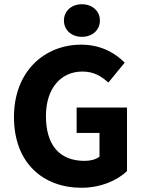

<svg xmlns="http://www.w3.org/2000/svg" viewBox="-20 -875 678 907"><path d="M365 12C456 12 535 -23 580 -67V-367H342V-247H450V-135C434 -122 407 -115 380 -115C258 -115 197 -193 197 -327C197 -458 268 -537 369 -537C425 -537 459 -514 492 -485L569 -579C526 -623 458 -664 364 -664C190 -664 46 -538 46 -322C46 -103 186 12 365 12ZM367 -701C416 -701 452 -733 452 -778C452 -823 416 -855 367 -855C318 -855 282 -823 282 -778C282 -733 318 -701 367 -701Z"/></svg>

Font: Giro Sans Regular
Style: Bold
Weight: 700
Designer: Paul D. Hunt
Foundry: Adobe Systems Incorporated
Version: Version 1.000;PS 1.0;hotconv 1.0.88;makeotf.lib2.5.647800